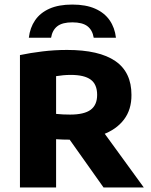

<svg xmlns="http://www.w3.org/2000/svg" viewBox="-20 -822 662 842"><path d="M67.5 0V-580.5Q112.5 -590 165.8 -596.5Q219 -603 274 -603Q415 -603 485.8 -554.2Q556.5 -505.5 556.5 -406Q557 -341.5 523.5 -297.5Q490 -253.5 429.2 -231.5Q368.5 -209.5 286.5 -209.5Q271 -209.5 256 -210Q241 -210.5 226 -211.5V0ZM434 0 240.5 -273H412L610.5 0ZM287.5 -319.5Q349 -319.5 377.5 -340.5Q406 -361.5 406 -406Q406 -452 377.8 -472.8Q349.5 -493.5 290.5 -493.5Q273.5 -493.5 257.2 -492Q241 -490.5 226 -488V-322.5Q243.5 -321 256.5 -320.2Q269.5 -319.5 287.5 -319.5ZM106.5 -656.5Q111.5 -700.5 134 -733.2Q156.5 -766 197 -784Q237.5 -802 297 -802Q356.5 -802 397.2 -784Q438 -766 460.8 -733.2Q483.5 -700.5 488.5 -656.5H391Q385.5 -690 363.5 -707Q341.5 -724 297 -724Q253.5 -724 231.5 -707Q209.5 -690 204 -656.5Z"/></svg>

Font: Encode Sans SC Condensed Thin
Style: Bold
Weight: 700
Version: Version 3.002